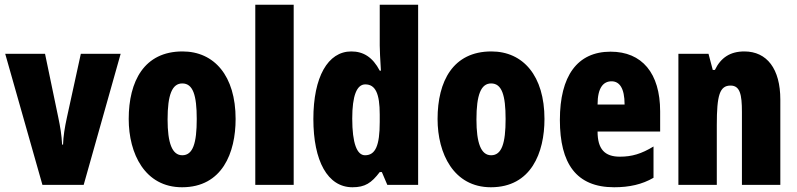

<svg xmlns="http://www.w3.org/2000/svg" viewBox="-20 -780 3361 810"><path d="M159 0H333L489 -553H321L262 -283C253 -242 247 -204 246 -170H242C240 -211 234 -246 226 -284L170 -553H2Z M974 -278C974 -460 884 -563 750 -563C588 -563 523 -437 523 -278C523 -132 591 10 748 10C918 10 974 -136 974 -278ZM687 -276C687 -380 706 -428 749 -428C794 -428 810 -379 810 -278C810 -176 794 -125 749 -125C706 -125 687 -177 687 -276Z M1219 0V-760H1057V0Z M1467 10C1520 10 1547 -8 1582 -54H1591L1614 0H1744V-760H1582V-588C1582 -567 1584 -532 1587 -482H1582C1552 -539 1513 -563 1462 -563C1363 -563 1302 -455 1302 -278C1302 -101 1362 10 1467 10ZM1520 -125C1486 -125 1466 -175 1466 -280C1466 -376 1485 -424 1521 -424C1564 -424 1582 -385 1582 -297V-265C1582 -166 1564 -125 1520 -125Z M2277 -278C2277 -460 2187 -563 2053 -563C1891 -563 1826 -437 1826 -278C1826 -132 1894 10 2051 10C2221 10 2277 -136 2277 -278ZM1990 -276C1990 -380 2009 -428 2052 -428C2097 -428 2113 -379 2113 -278C2113 -176 2097 -125 2052 -125C2009 -125 1990 -177 1990 -276Z M2556 -562C2415 -562 2342 -459 2342 -274C2342 -90 2411 10 2571 10C2635 10 2689 -2 2737 -30V-162C2686 -131 2646 -119 2595 -119C2531 -119 2501 -151 2501 -225H2765V-310C2765 -472 2688 -562 2556 -562ZM2560 -437C2593 -437 2615 -409 2615 -339H2501C2501 -411 2526 -437 2560 -437Z M3120 -563C3061 -563 3021 -537 2996 -485H2987L2969 -553H2842V0H3004V-253C3004 -378 3016 -419 3062 -419C3102 -419 3110 -381 3110 -308V0H3272V-360C3272 -489 3216 -563 3120 -563Z"/></svg>

Font: Noto Sans Thai ExtCond Blk
Style: Regular
Weight: 900
Width: 2
Designer: Monotype Design Team
Foundry: Monotype Imaging Inc.
Version: Version 2.002